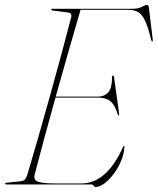

<svg xmlns="http://www.w3.org/2000/svg" viewBox="-22 -735 629 765"><path d="M342.5 0H3.5Q-1.5 0 -1.5 -3Q-1.5 -7 4.5 -7L62 -13Q79 -14.5 86 -36Q106.5 -104.5 129.8 -185.5Q153 -266.5 176.8 -351.8Q200.5 -437 222.5 -518.2Q244.5 -599.5 262 -668Q263.5 -676.5 259.8 -680.5Q256 -684.5 250.5 -685L188.5 -693Q182 -694 182 -697Q182 -700 186 -700H505Q529.5 -700 542.5 -707.5Q555.5 -715 563.5 -715Q570.5 -715 571 -706L586.5 -578Q588 -570 585.5 -570Q582.5 -570 580.5 -575Q568.5 -626 556.2 -652Q544 -678 528.2 -687Q512.5 -696 490 -696H299Q249 -525 200 -350H369.5Q393 -350 408.8 -366.5Q424.5 -383 424.5 -430Q424.5 -434 427.5 -434Q431.5 -434 432.5 -427L452.5 -283Q453 -275.5 452 -275Q449.5 -274 448 -277Q436 -317 418.2 -331.5Q400.5 -346 369.5 -346H199Q175 -260.5 153.8 -181.8Q132.5 -103 116 -39Q113 -27 117.8 -19.2Q122.5 -11.5 142.2 -7.8Q162 -4 203.5 -4H301.5Q403.5 -4 468.5 -150Q470.5 -154 472 -154Q474.5 -154 473.5 -149Q472.5 -122.5 460.8 -94.5Q449 -66.5 431.5 -42.8Q414 -19 394.5 -4.5Q375 10 359 10Q354 10 351.2 5Q348.5 0 342.5 0Z"/></svg>

Font: Fraunces 144pt S000 Thin
Style: Italic
Weight: 100
Italic angle: -16°
Version: Version 1.000; ttfautohint (v1.8.3)